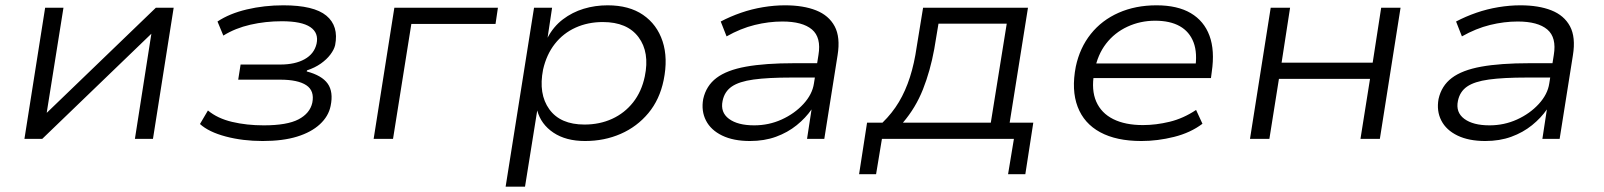

<svg xmlns="http://www.w3.org/2000/svg" viewBox="-20 -523 6040 723"><path d="M72 0 150 -494H219L156 -99H157L567 -494H634L556 0H488L550 -396L139 0Z M969 8Q894 8 830 -9Q766 -26 733 -56L763 -107Q799 -77 854 -64Q909 -51 973 -51Q1061 -51 1104 -73.5Q1147 -96 1156 -136Q1165 -181 1133.5 -202Q1102 -223 1035 -223H877L886 -280H1036Q1091 -280 1127 -300Q1163 -320 1172 -358Q1181 -399 1148.5 -421Q1116 -443 1041 -443Q980 -443 923 -430Q866 -417 821 -389L799 -442Q844 -472 909.5 -487.5Q975 -503 1047 -503Q1162 -503 1209 -464Q1256 -425 1242 -353Q1238 -336 1224 -317.5Q1210 -299 1188 -283.5Q1166 -268 1136 -258L1135 -254Q1192 -239 1214 -208Q1236 -177 1225 -124Q1217 -85 1184.5 -55Q1152 -25 1098.5 -8.5Q1045 8 969 8Z M1387 0 1465 -494H1855L1846 -433H1529L1460 0Z M1884 180 1991 -494H2059L2042 -381Q2064 -423 2099.5 -450Q2135 -477 2178 -490Q2221 -503 2268 -503Q2349 -503 2401.5 -467Q2454 -431 2475 -367.5Q2496 -304 2479 -221Q2464 -148 2421.5 -97Q2379 -46 2317.5 -19Q2256 8 2183 8Q2111 8 2064 -23.5Q2017 -55 2003 -107L1957 180ZM2181 -54Q2238 -54 2285 -75.5Q2332 -97 2364 -137.5Q2396 -178 2408 -235Q2427 -326 2384.5 -383Q2342 -440 2250 -440Q2194 -440 2147.5 -419Q2101 -398 2069.5 -358Q2038 -318 2025 -261Q2007 -169 2048.5 -111.5Q2090 -54 2181 -54Z M2804 8Q2742 8 2699.5 -12.5Q2657 -33 2638.5 -69Q2620 -105 2628 -150Q2639 -200 2678 -229.5Q2717 -259 2789 -272Q2861 -285 2971 -285H3073L3064 -231H2960Q2872 -231 2817.5 -223.5Q2763 -216 2735.5 -197Q2708 -178 2701 -143Q2692 -100 2725 -75.5Q2758 -51 2820 -51Q2875 -51 2923.5 -73Q2972 -95 3005.5 -131.5Q3039 -168 3045 -209L3062 -316Q3073 -382 3037.5 -412Q3002 -442 2926 -442Q2875 -442 2822 -429Q2769 -416 2716 -386L2694 -442Q2730 -461 2770.5 -475Q2811 -489 2853.5 -496Q2896 -503 2936 -503Q3005 -503 3053 -484Q3101 -465 3123 -424Q3145 -383 3134 -315L3084 0H3019L3036 -111Q3014 -79 2980 -51.5Q2946 -24 2902 -8Q2858 8 2804 8Z M3215 133 3245 -61H3303Q3340 -97 3365 -139Q3390 -181 3406.5 -232.5Q3423 -284 3432 -347L3456 -494H3851L3782 -61H3871L3841 133H3776L3798 0H3301L3279 133ZM3380 -61H3711L3771 -434H3514L3498 -338Q3483 -256 3455.5 -186.5Q3428 -117 3380 -61Z M4278 8Q4184 8 4123 -25Q4062 -58 4038 -121Q4014 -184 4031 -272Q4046 -343 4087.5 -395Q4129 -447 4192.5 -475Q4256 -503 4335 -503Q4414 -503 4464 -473.5Q4514 -444 4534.5 -388.5Q4555 -333 4543 -252L4540 -229H4076L4085 -284H4507L4480 -261Q4490 -323 4474.5 -363.5Q4459 -404 4422.5 -424.5Q4386 -445 4330 -445Q4274 -445 4225.5 -422.5Q4177 -400 4145 -358.5Q4113 -317 4102 -258L4100 -247Q4089 -184 4108 -140.5Q4127 -97 4172 -74.5Q4217 -52 4284 -52Q4333 -52 4384.5 -64.5Q4436 -77 4484 -109L4508 -57Q4463 -23 4401 -7.5Q4339 8 4278 8Z M4687 0 4765 -494H4838L4806 -287H5149L5181 -494H5254L5176 0H5103L5139 -226H4796L4760 0Z M5573 8Q5511 8 5468.5 -12.5Q5426 -33 5407.5 -69Q5389 -105 5397 -150Q5408 -200 5447 -229.5Q5486 -259 5558 -272Q5630 -285 5740 -285H5842L5833 -231H5729Q5641 -231 5586.5 -223.5Q5532 -216 5504.5 -197Q5477 -178 5470 -143Q5461 -100 5494 -75.5Q5527 -51 5589 -51Q5644 -51 5692.5 -73Q5741 -95 5774.5 -131.5Q5808 -168 5814 -209L5831 -316Q5842 -382 5806.5 -412Q5771 -442 5695 -442Q5644 -442 5591 -429Q5538 -416 5485 -386L5463 -442Q5499 -461 5539.5 -475Q5580 -489 5622.5 -496Q5665 -503 5705 -503Q5774 -503 5822 -484Q5870 -465 5892 -424Q5914 -383 5903 -315L5853 0H5788L5805 -111Q5783 -79 5749 -51.5Q5715 -24 5671 -8Q5627 8 5573 8Z"/></svg>

Font: Nunito Sans 7pt SemiExpanded Light
Style: Italic
Weight: 300
Width: 6
Italic angle: -9°
Designer: Vernon Adams
Foundry: Vernon Adams
Version: Version 3.101;gftools[0.9.27]